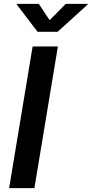

<svg xmlns="http://www.w3.org/2000/svg" viewBox="-20 -966 471 986"><path d="M277.3 -727.5 156.7 0H26.9L147.5 -727.5ZM179.2 -946.3 234.9 -862.3 317.9 -946.3H430.7L430.2 -942.9L275.9 -802.7H172.9L65.9 -942.9L66.9 -946.3Z"/></svg>

Font: Inter 16pt SemiBold
Style: Italic
Weight: 600
Italic angle: -9.3988°
Version: Version 4.001;git-66647c0bb